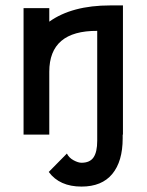

<svg xmlns="http://www.w3.org/2000/svg" viewBox="-20 -497 541 709"><path d="M387 -477H434V0H433V14Q433 99 394.5 145.5Q356 192 281 192Q200 192 160 138L227 70Q235 86 252 95Q269 104 281 104Q312 104 325.5 84Q339 64 339 23V-383Q162 -384 162 -232V0H67V-467H162V-417Q246 -477 387 -477Z"/></svg>

Font: Gulax
Style: Regular
Weight: 400
Designer: Morgan Gilbert
Foundry: VTF
Version: Version 1.001;hotconv 1.0.109;makeotfexe 2.5.65596